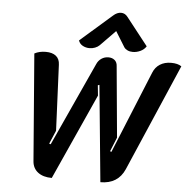

<svg xmlns="http://www.w3.org/2000/svg" viewBox="-62 -1032 1087 1102"><g transform="rotate(5 481.0 -480.5)"><path d="M164 -78 115 -694Q143 -709 180 -709Q218 -709 239 -692Q260 -675 261 -642L278 -263L245 -186L254 -183L474 -664Q483 -685 501 -697Q519 -709 541 -709Q563 -709 577 -697Q591 -685 592 -664L630 -254L597 -173L605 -170L798 -642Q811 -675 838 -692Q865 -709 902 -709Q941 -709 962 -694L696 -78Q658 9 557 9L503 -547L494 -544L500 -485L277 9Q227 9 197 -14Q167 -37 164 -78ZM428 -752Q406 -752 388 -762Q370 -772 364 -791L546 -950Q568 -970 591 -970Q614 -970 629 -950L754 -791Q742 -772 720.5 -762Q699 -752 677 -752Q660 -752 647 -758Q634 -764 627 -774L572 -863L485 -774Q475 -764 459.5 -758Q444 -752 428 -752Z"/></g></svg>

Font: K2D
Style: Bold Italic
Weight: 700
Italic angle: -10°
Designer: Katatrad Aksorn Co.,Ltd.
Foundry: Cadson Demak Co.,Ltd.
Version: Version 1.000; ttfautohint (v1.6)